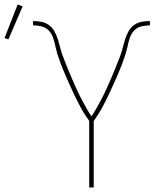

<svg xmlns="http://www.w3.org/2000/svg" viewBox="-104 -828 724 848"><path d="M290 0V-294Q268 -324 251 -356Q234 -388 218.5 -421Q203 -454 188.5 -487.5Q174 -521 161 -555V-557Q154 -574 149 -591Q144 -608 140 -625V-627Q136 -645 130 -662.5Q124 -680 111 -693.5Q98 -707 79.5 -711.5Q61 -716 42 -716V-735Q61 -735 79.5 -731.5Q98 -728 113 -716.5Q128 -705 137 -688.5Q146 -672 151.5 -654.5Q157 -637 161.5 -619Q166 -601 172.5 -583Q179 -565 186 -548Q193 -531 200 -513.5Q207 -496 214.5 -479Q222 -462 229.5 -445Q237 -428 245 -411.5Q253 -395 262 -378.5Q271 -362 280 -346Q289 -330 300 -314Q311 -330 320 -346Q329 -362 338 -378.5Q347 -395 355 -411.5Q363 -428 370.5 -445Q378 -462 385.5 -479Q393 -496 400 -513.5Q407 -531 414 -548Q421 -565 427.5 -583Q434 -601 438.5 -619Q443 -637 448.5 -654.5Q454 -672 463 -688.5Q472 -705 487 -716.5Q502 -728 520.5 -731.5Q539 -735 558 -735V-716Q539 -716 520.5 -711.5Q502 -707 489 -693.5Q476 -680 470 -662.5Q464 -645 460 -627V-625Q456 -608 451 -591Q446 -574 439 -557V-555Q426 -521 411.5 -487.5Q397 -454 381.5 -421Q366 -388 349 -356Q332 -324 310 -294V0ZM-67 -654 -84 -660 -26 -808 -4 -800Z"/></svg>

Font: Iosevka Curly Thin Extended
Style: Regular
Weight: 100
Width: 7
Monospace: yes
Designer: Belleve Invis
Foundry: Belleve Invis
Version: Version 11.1.0; ttfautohint (v1.8.3)